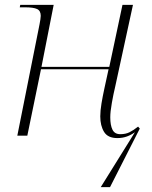

<svg xmlns="http://www.w3.org/2000/svg" viewBox="-20 -556 623 787"><path d="M393 211 533 -14Q518 -3 500 3.5Q482 10 461 10Q422 10 406.5 -15.5Q391 -41 391 -79Q391 -102 396 -132Q401 -162 408 -194L425 -272H148L92 0H51L142 -456Q144 -467 145.5 -476Q147 -485 147 -491Q147 -512 132 -519Q117 -526 83 -526H61L63 -536H200L150 -282H428L482 -536H525L452 -200Q445 -171 438.5 -134.5Q432 -98 432 -75Q432 -43 441 -24.5Q450 -6 473 -6Q495 -6 511 -14Q527 -22 546 -37L553 -29L431 211Z"/></svg>

Font: Noto Serif Display ExtraLight
Style: Italic
Weight: 200
Italic angle: -12°
Designer: Monotype Design Team
Foundry: Monotype Imaging Inc.
Version: Version 2.009